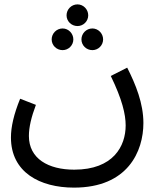

<svg xmlns="http://www.w3.org/2000/svg" viewBox="-20 -627 725 877"><path d="M334 -508C361 -508 383 -530 383 -557C383 -584 361 -607 334 -607C306 -607 284 -584 284 -557C284 -530 306 -508 334 -508ZM266 -398C293 -398 315 -420 315 -447C315 -474 293 -497 266 -497C238 -497 216 -474 216 -447C216 -420 238 -398 266 -398ZM402 -398C429 -398 451 -420 451 -447C451 -474 429 -497 402 -497C374 -497 352 -474 352 -447C352 -420 374 -398 402 -398ZM30 1C30 160 162 230 318 230C564 230 635 64 635 -65C635 -155 600 -241 561 -318L486 -280C538 -173 554 -105 554 -54C554 40 498 148 319 148C201 148 112 98 112 -6C112 -46 123 -92 144 -148L72 -176C43 -105 30 -47 30 1Z"/></svg>

Font: Noto Sans Arabic UI
Style: Regular
Weight: 400
Designer: Monotype Design Team, Nadine Chahine and Nizar Qandah
Foundry: Monotype Imaging Inc.
Version: Version 2.010